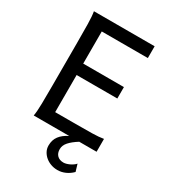

<svg xmlns="http://www.w3.org/2000/svg" viewBox="-220 -820 1006 1137"><g transform="rotate(30 283.0 -251.5)"><path d="M456.5 -412.6V-334.5H178.2V-80.6H307.1Q379.9 -80.6 429.2 -81.5Q478.5 -82.5 507.8 -87.9V0H78.1Q83.5 -29.3 84.5 -84.7Q85.4 -140.1 85.4 -212.4V-500.5Q85.4 -572.8 84.5 -628.2Q83.5 -683.6 78.1 -712.9H493.2V-632.3H178.2V-412.6ZM389.2 0Q351.1 23.9 331.1 46.6Q311 69.3 311 95.2Q311 123 326.7 138.4Q342.3 153.8 369.6 153.8Q377.4 153.8 387.7 151.1Q397.9 148.4 408.4 143.6Q418.9 138.7 428.7 132.1Q438.5 125.5 445.3 117.2L460 166Q438.5 187.5 412.8 198.7Q387.2 210 359.9 210Q337.4 210 316.4 202.6Q295.4 195.3 279.1 181.9Q262.7 168.5 252.7 150.1Q242.7 131.8 242.7 109.9Q242.7 71.8 262.7 45.2Q282.7 18.6 320.8 0Z"/></g></svg>

Font: Andika
Style: Regular
Weight: 400
Designer: Victor Gaultney, Annie Olsen, Julie Remington, Don Collingsworth, Eric Hays
Foundry: SIL International
Version: Version 1.001